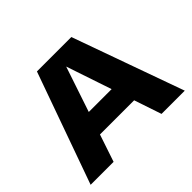

<svg xmlns="http://www.w3.org/2000/svg" viewBox="-137 -781 967 967"><g transform="rotate(-45 346.0 -297.5)"><path d="M11 0 223.5 -595H468.5L681.5 0H516L337 -532H353L174.5 0ZM181.5 -146 219 -266H472.5L509.5 -146Z"/></g></svg>

Font: Encode Sans SC SemiExpanded
Style: Bold
Weight: 700
Width: 6
Designer: Multiple Designers
Foundry: Impallari Type
Version: Version 3.002